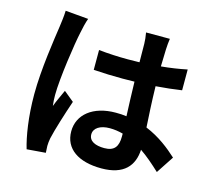

<svg xmlns="http://www.w3.org/2000/svg" viewBox="-116 -924 1231 1114"><g transform="rotate(15 500.0 -366.5)"><path d="M283 -772 145 -784C144 -752 139 -714 135 -686C124 -609 94 -420 94 -269C94 -133 113 -19 134 51L247 42C246 28 245 11 245 1C245 -10 247 -32 250 -46C262 -100 294 -202 322 -284L261 -334C246 -300 229 -266 216 -231C213 -251 212 -276 212 -296C212 -396 245 -616 260 -683C263 -701 275 -752 283 -772ZM649 -181V-163C649 -104 628 -72 567 -72C514 -72 474 -89 474 -130C474 -168 512 -192 569 -192C596 -192 623 -188 649 -181ZM771 -783H628C632 -763 635 -732 635 -717L636 -606L566 -605C506 -605 448 -608 391 -614V-495C450 -491 507 -489 566 -489L637 -490C638 -419 642 -346 644 -284C624 -287 602 -288 579 -288C443 -288 357 -218 357 -117C357 -12 443 46 581 46C717 46 771 -22 776 -118C816 -91 856 -56 898 -17L967 -122C919 -166 856 -217 773 -251C769 -319 764 -399 762 -496C817 -500 869 -506 917 -513V-638C869 -628 817 -620 762 -615C763 -659 764 -696 765 -718C766 -740 768 -764 771 -783Z"/></g></svg>

Font: Noto Sans CJK SC
Style: Bold
Weight: 700
Designer: Ryoko NISHIZUKA 西塚涼子 (kana, bopomofo & ideographs); Paul D. Hunt (Latin, Greek & Cyrillic); Sandoll Communications 산돌커뮤니
Foundry: Adobe
Version: Version 2.004;hotconv 1.0.118;makeotfexe 2.5.65603